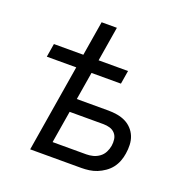

<svg xmlns="http://www.w3.org/2000/svg" viewBox="-130 -858 960 981"><g transform="rotate(20 350.0 -367.5)"><path d="M137 0 215 -474H55L67 -547H227L258 -735H341L310 -547H470L458 -474H298L273 -323H445Q469 -323 493 -319Q517 -315 537.5 -305Q558 -295 573.5 -278.5Q589 -262 597.5 -241Q606 -220 607 -195.5Q608 -171 604 -147Q601 -126 593 -105Q585 -84 571.5 -66.5Q558 -49 538.5 -35.5Q519 -22 499 -14Q479 -6 457.5 -3Q436 0 415 0ZM415 -74Q433 -74 451 -78.5Q469 -83 485 -94.5Q501 -106 510 -123.5Q519 -141 522 -159Q525 -177 522.5 -195Q520 -213 508.5 -226Q497 -239 480 -244Q463 -249 445 -249H261L232 -74Z"/></g></svg>

Font: Iosevka Aile Oblique
Style: Regular
Weight: 400
Italic angle: -9°
Designer: Belleve Invis
Foundry: Belleve Invis
Version: Version 31.1.0; ttfautohint (v1.8.4)